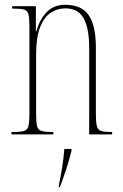

<svg xmlns="http://www.w3.org/2000/svg" viewBox="-20 -562 513 803"><path d="M28 0V-10H36Q67 -10 81 -14.5Q95 -19 99 -35Q103 -51 103 -86V-451Q103 -486 99 -502Q95 -518 81 -522Q67 -526 36 -526H31V-536H130V-431H132Q146 -481 175.5 -511.5Q205 -542 253 -542Q321 -542 351 -498.5Q381 -455 381 -363V-86Q381 -51 385 -35Q389 -19 402.5 -14.5Q416 -10 445 -10H449V0H353V-364Q353 -441 330.5 -484Q308 -527 253 -527Q220 -527 192 -508.5Q164 -490 147.5 -447.5Q131 -405 131 -333V-86Q131 -51 135 -35Q139 -19 153 -14.5Q167 -10 197 -10H203V0ZM226 213Q234 175 240 138Q246 101 249 61H279V69Q267 117 254 155Q241 193 230 221H226Z"/></svg>

Font: Noto Serif Display ExtraCondensed Thin
Style: Regular
Weight: 100
Width: 2
Designer: Monotype Design Team
Foundry: Monotype Imaging Inc.
Version: Version 2.009